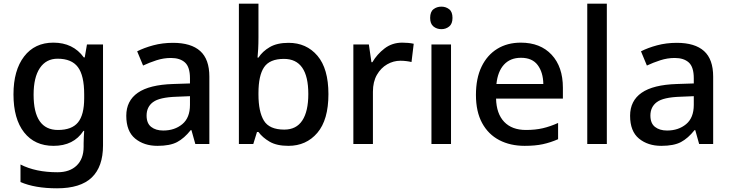

<svg xmlns="http://www.w3.org/2000/svg" viewBox="-20 -780 3961 1040"><path d="M269 -549Q376 -549 434 -469H439L451 -539H538V8Q538 123 477 181.5Q416 240 289 240Q169 240 91 206V111Q132 132 182 142.5Q232 153 291 153Q358 153 395.5 116.5Q433 80 433 15V-4Q433 -16 434 -38Q435 -60 436 -71H432Q379 10 270 10Q168 10 110.5 -63Q53 -136 53 -269Q53 -399 110.5 -474Q168 -549 269 -549ZM292 -462Q230 -462 196 -411.5Q162 -361 162 -267Q162 -76 294 -76Q369 -76 402.5 -117Q436 -158 436 -248V-269Q436 -371 402 -416.5Q368 -462 292 -462Z M917 -548Q1015 -548 1064.5 -503.5Q1114 -459 1114 -365V0H1038L1017 -75H1013Q978 -31 939.5 -10.5Q901 10 833 10Q760 10 712 -29.5Q664 -69 664 -153Q664 -234 726.5 -277.5Q789 -321 918 -325L1009 -328V-356Q1009 -417 982 -441.5Q955 -466 906 -466Q866 -466 827.5 -453.5Q789 -441 755 -425L723 -502Q760 -521 810 -534.5Q860 -548 917 -548ZM936 -256Q844 -253 809 -227Q774 -201 774 -154Q774 -112 799 -92.5Q824 -73 864 -73Q926 -73 967.5 -107.5Q1009 -142 1009 -212V-259Z M1380 -577Q1380 -544 1378.5 -515Q1377 -486 1375 -468H1380Q1402 -502 1441.5 -525Q1481 -548 1543 -548Q1640 -548 1699.5 -478Q1759 -408 1759 -270Q1759 -131 1699 -60.5Q1639 10 1542 10Q1479 10 1440.5 -12.5Q1402 -35 1380 -65H1372L1352 0H1274V-760H1380ZM1518 -461Q1441 -461 1410.5 -416Q1380 -371 1380 -276V-268Q1380 -175 1409.5 -126.5Q1439 -78 1520 -78Q1585 -78 1617.5 -127.5Q1650 -177 1650 -271Q1650 -461 1518 -461Z M2159 -549Q2193 -549 2221 -543L2209 -444Q2197 -447 2181 -449Q2165 -451 2149 -451Q2111 -451 2077 -431.5Q2043 -412 2021.5 -374.5Q2000 -337 2000 -283V0H1894V-539H1978L1992 -443H1997Q2022 -486 2063 -517.5Q2104 -549 2159 -549Z M2371 -744Q2395 -744 2413 -730Q2431 -716 2431 -683Q2431 -651 2413 -636.5Q2395 -622 2371 -622Q2346 -622 2328 -636.5Q2310 -651 2310 -683Q2310 -716 2328 -730Q2346 -744 2371 -744ZM2423 -539V0H2317V-539Z M2801 -549Q2907 -549 2968 -483.5Q3029 -418 3029 -305V-246H2667Q2669 -164 2711 -120Q2753 -76 2829 -76Q2880 -76 2920.5 -85.5Q2961 -95 3003 -114V-26Q2962 -8 2920.5 1Q2879 10 2822 10Q2744 10 2684.5 -21Q2625 -52 2591.5 -113.5Q2558 -175 2558 -266Q2558 -356 2588.5 -419Q2619 -482 2673.5 -515.5Q2728 -549 2801 -549ZM2802 -467Q2744 -467 2710 -430Q2676 -393 2669 -325H2923Q2922 -388 2892.5 -427.5Q2863 -467 2802 -467Z M3267 0H3161V-760H3267Z M3646 -548Q3744 -548 3793.5 -503.5Q3843 -459 3843 -365V0H3767L3746 -75H3742Q3707 -31 3668.5 -10.5Q3630 10 3562 10Q3489 10 3441 -29.5Q3393 -69 3393 -153Q3393 -234 3455.5 -277.5Q3518 -321 3647 -325L3738 -328V-356Q3738 -417 3711 -441.5Q3684 -466 3635 -466Q3595 -466 3556.5 -453.5Q3518 -441 3484 -425L3452 -502Q3489 -521 3539 -534.5Q3589 -548 3646 -548ZM3665 -256Q3573 -253 3538 -227Q3503 -201 3503 -154Q3503 -112 3528 -92.5Q3553 -73 3593 -73Q3655 -73 3696.5 -107.5Q3738 -142 3738 -212V-259Z"/></svg>

Font: Noto Sans Meetei Mayek Medium
Style: Regular
Weight: 500
Designer: Monotype Design Team and Neelakash Kshetrimayum
Foundry: Monotype Imaging Inc.
Version: Version 2.002; ttfautohint (v1.8.4.7-5d5b)